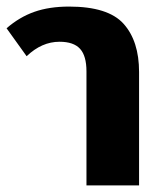

<svg xmlns="http://www.w3.org/2000/svg" viewBox="-25 -564 484 584"><path d="M238 -347Q238 -394 218.5 -415.5Q199 -437 156 -437Q102 -437 56 -393L-5 -478Q34 -512 79.5 -528Q125 -544 185 -544Q304 -544 351 -491.5Q398 -439 398 -345V0H238Z"/></svg>

Font: Pridi SemiBold
Style: Regular
Weight: 600
Designer: Katatrad Team
Foundry: CadsonDemak
Version: Version 1.001